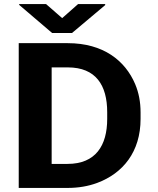

<svg xmlns="http://www.w3.org/2000/svg" viewBox="-20 -923 775 943"><path d="M72 0H311.8C364.6 0 413 -8.2 457 -24.5C584.2 -71.7 670.4 -177.6 670.4 -339V-371C670.4 -421.7 661.6 -467.8 644 -509.5C595 -625.6 486.9 -711 312.9 -711H72ZM506.5 -372V-339C506.5 -207.9 449.5 -118 311.8 -118H233.7V-592H312.9C451.1 -592 506.5 -504.1 506.5 -372ZM285.4 -834 206.2 -903H74.2V-899L235.9 -761H333.8L496.6 -898V-903H363.5Z"/></svg>

Font: Asimov
Style: Wid
Weight: 500
Designer: Google
Version: Version 2.000980; 2014